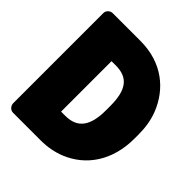

<svg xmlns="http://www.w3.org/2000/svg" viewBox="-211 -891 1071 1071"><g transform="rotate(45 324.5 -355.0)"><path d="M26 0C26 16 40 38 63 38H281C333 38 382 29 427 11C558 -42 644 -165 644 -339V-371C644 -426 636 -476 618 -523C568 -651 456 -748 282 -748H63C47 -748 26 -734 26 -711ZM420 -372V-339C420 -217 379 -156 281 -156H248V-554H282C381 -554 420 -495 420 -372Z"/></g></svg>

Font: Asimov Print
Style: E
Weight: 500
Designer: Google
Version: Version 2.000980; 2014